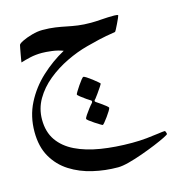

<svg xmlns="http://www.w3.org/2000/svg" viewBox="-118 -424 986 1040"><g transform="rotate(-15 374.5 95.5)"><path d="M719.2 400.9Q719.2 404.3 695.8 416Q672.4 427.7 635.7 442.9Q599.1 458 557.4 472.9Q515.6 487.8 478.3 497.6Q440.9 507.3 417 507.3Q345.7 507.3 276.6 491.2Q207.5 475.1 151.6 439.7Q95.7 404.3 62.3 346.4Q28.8 288.6 28.8 205.1Q28.8 117.7 65.7 45.4Q102.5 -26.9 163.3 -83.3Q224.1 -139.6 295.4 -178.7Q266.1 -189.9 232.4 -194.1Q198.7 -198.2 178.2 -198.2Q142.6 -198.2 111.3 -191.2Q80.1 -184.1 58.1 -176.8Q58.1 -179.7 60.3 -192.4Q62.5 -205.1 65.4 -221.4Q68.4 -237.8 71 -251.7Q73.7 -265.6 74.7 -270Q76.2 -277.3 99.1 -288.6Q122.1 -299.8 153.6 -308.6Q185.1 -317.4 212.4 -317.4Q252.9 -317.4 284.4 -312.7Q315.9 -308.1 344.7 -302Q373.5 -295.9 405.3 -291.5Q437 -287.1 478 -287.1Q503.4 -287.1 537.8 -289.8Q572.3 -292.5 608.9 -292.5Q617.7 -292.5 624 -291.3Q630.4 -290 630.4 -287.6Q630.4 -285.6 624.8 -272.9Q619.1 -260.3 611.6 -244.4Q604 -228.5 597.7 -216.8Q591.3 -205.1 589.8 -205.1Q533.2 -196.3 495.8 -187.5Q458.5 -178.7 425.8 -169.9Q366.2 -154.3 306.2 -125.2Q246.1 -96.2 196 -55.2Q146 -14.2 115.7 37.8Q85.4 89.8 85.4 151.4Q85.4 220.7 118.4 268.1Q151.4 315.4 210.7 344.2Q270 373 350.3 386Q430.7 398.9 524.9 398.9Q567.9 398.9 606.7 395Q645.5 391.1 673.1 387Q700.7 382.8 711.4 382.8Q713.9 382.8 716.6 390.6Q719.2 398.4 719.2 400.9ZM453.6 182.6Q453.6 187 445.8 200Q438 212.9 427.2 227.8Q416.5 242.7 407.5 253.4Q398.4 264.2 396 264.2Q394 264.2 381.8 256.8Q369.6 249.5 354.5 239.5Q339.4 229.5 328.1 220.7Q316.9 211.9 316.9 209Q316.9 204.1 327.1 188.7Q337.4 173.3 349.9 157.2Q362.3 141.1 369.1 134.3Q372.6 129.9 372.6 126.5Q372.6 122.6 370.6 120.6Q362.3 115.7 345.9 104.5Q329.6 93.3 316.2 82.5Q302.7 71.8 302.7 68.4Q302.7 65.4 310.5 52.5Q318.4 39.6 329.1 23.7Q339.8 7.8 349.1 -3.7Q358.4 -15.1 361.3 -15.1Q365.7 -15.1 378.7 -6.8Q391.6 1.5 406.5 12.9Q421.4 24.4 432.1 33.7Q442.9 43 442.9 44.4Q442.9 46.9 432.9 62Q422.9 77.1 411.1 93.8Q399.4 110.4 393.6 117.2Q391.6 118.7 389.2 121.6Q386.7 124.5 386.7 127.9Q386.7 130.9 391.6 134.3Q399.4 139.6 414.3 149.9Q429.2 160.2 441.4 169.9Q453.6 179.7 453.6 182.6Z"/></g></svg>

Font: Scheherazade New SemiBold
Style: Regular
Weight: 600
Designer: SIL International
Foundry: SIL International
Version: Version 4.000